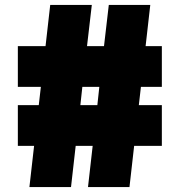

<svg xmlns="http://www.w3.org/2000/svg" viewBox="-20 -760 730 780"><path d="M99.5 0 118.5 -167.5H52.5V-333H137.5L146 -407H52.5V-572.5H165L184 -740H353L333.5 -572.5H402.5L422 -740H590.5L571.5 -572.5H637.5V-407H552.5L544 -333H637.5V-167.5H525L506 0H337.5L356.5 -167.5H287.5L268.5 0ZM306.5 -333H375.5L383.5 -407H314.5Z"/></svg>

Font: Encode Sans Semi Expanded Black
Style: Regular
Weight: 900
Width: 6
Designer: Multiple Designers
Foundry: Impallari Type
Version: Version 3.000; ttfautohint (v1.8.3) -l 8 -r 50 -G 200 -x 14 